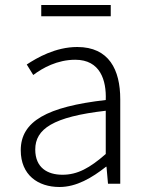

<svg xmlns="http://www.w3.org/2000/svg" viewBox="-20 -735 587 768"><path d="M145 -670H423V-715H145ZM218 13C286 13 348 -24 404 -68H406L412 0H461V-338C461 -456 416 -547 289 -547C202 -547 128 -504 87 -477L113 -435C150 -463 209 -496 281 -496C381 -496 406 -414 403 -335C168 -308 63 -250 63 -134C63 -35 132 13 218 13ZM230 -36C170 -36 121 -64 121 -137C121 -219 192 -268 403 -292V-119C339 -63 290 -36 230 -36Z"/></svg>

Font: Spoqa Han Sans Neo Light
Style: Regular
Weight: 300
Designer: [Spoqa Han Sans Neo] Dong-huui Kim  Younghwa Kang  Yujin Lee  [Noto Sans] Ryoko NISHIZUKA  (kana & ideographs); Paul D. 
Foundry: Spoqa (http://www.spoqa-han-sans.com)
Version: Version 1.000